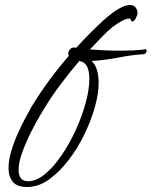

<svg xmlns="http://www.w3.org/2000/svg" viewBox="-20 -451 604 765"><path d="M92 294Q49 295 31.5 274Q14 253 14 219Q14 190 23.5 156Q33 122 48 87.5Q63 53 79 23Q95 -7 107 -28Q142 -85 179.5 -135.5Q217 -186 254 -228Q252 -234 252 -237Q252 -248 260.5 -256Q269 -264 282 -261H284Q315 -295 342.5 -322.5Q370 -350 392 -370Q461 -431 497 -431Q517 -431 524 -415Q528 -408 528 -401Q528 -395 526 -390Q524 -385 522 -380Q521 -377 517.5 -372.5Q514 -368 510 -366Q505 -363 502 -370Q501 -377 493 -377Q483 -377 465 -367Q430 -349 394 -312L338 -254Q366 -252 396 -250.5Q426 -249 455 -249Q481 -249 507 -250Q533 -251 555 -254Q556 -254 556.5 -254.5Q557 -255 558 -255Q563 -255 564 -250.5Q565 -246 563 -244Q561 -237 553 -235Q510 -233 453.5 -222Q397 -211 345 -208Q360 -194 366.5 -171.5Q373 -149 373 -121Q373 -77 357.5 -22.5Q342 32 315 87Q288 142 252 188.5Q216 235 175.5 264Q135 293 92 294ZM93 271Q125 271 159.5 242.5Q194 214 225.5 167.5Q257 121 282 66.5Q307 12 321.5 -41.5Q336 -95 336 -136Q336 -200 300 -207H298L297 -208H296Q260 -166 220 -113Q180 -60 142 5Q125 33 104.5 73.5Q84 114 69 155Q54 196 54 227Q54 247 63 259Q72 271 93 271Z"/></svg>

Font: WindSong Medium
Style: Regular
Weight: 500
Designer: Robert E. Leuschke
Foundry: Robert E. Leuschke
Version: Version 1.010; ttfautohint (v1.8.3)